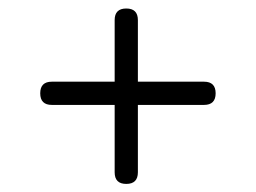

<svg xmlns="http://www.w3.org/2000/svg" viewBox="-20 -552 617 463"><path d="M256.5 -503.5Q256.5 -531.5 284.5 -531.5Q312.5 -531.5 312.5 -503.5V-136.5Q312.5 -108.5 284.5 -108.5Q256.5 -108.5 256.5 -136.5ZM105 -299Q77 -299 77 -327Q77 -355 105 -355H472Q500 -355 500 -327Q500 -299 472 -299ZM105 -299Q77 -299 77 -327Q77 -355 105 -355H472Q500 -355 500 -327Q500 -299 472 -299Z"/></svg>

Font: Jura Light Medium
Style: Regular
Weight: 500
Version: Version 5.106